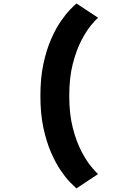

<svg xmlns="http://www.w3.org/2000/svg" viewBox="-20 -842 690 1098"><path d="M417 235.5Q405 225 380.5 200Q356 175 327.2 132.8Q298.5 90.5 272 30Q245.5 -30.5 228.2 -111Q211 -191.5 211 -294Q211 -396.5 228.2 -476.8Q245.5 -557 272 -617.5Q298.5 -678 327.5 -720Q356.5 -762 380.8 -787Q405 -812 417.5 -822L541 -740.5Q528.5 -730.5 501.8 -698.8Q475 -667 446 -612Q417 -557 396.5 -477.8Q376 -398.5 376 -294Q376 -189 396.5 -110Q417 -31 446 24Q475 79 501.8 111Q528.5 143 540.5 153.5Z"/></svg>

Font: Trispace
Style: Bold
Weight: 700
Designer: Tyler Finck
Foundry: Etcetera Type Company
Version: Version 1.210; ttfautohint (v1.8.3)